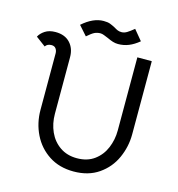

<svg xmlns="http://www.w3.org/2000/svg" viewBox="-121 -936 975 1054"><g transform="rotate(15 366.5 -409.0)"><path d="M130 -267V-588Q130 -603 122 -614.5Q114 -626 97 -626Q73 -626 62 -609L7 -650Q17 -670 40.5 -685.5Q64 -701 100 -701Q153 -701 182.5 -669.5Q212 -638 212 -588V-267Q212 -211 233 -164.5Q254 -118 294.5 -90Q335 -62 391 -62Q450 -62 490 -91.5Q530 -121 549.5 -168Q569 -215 569 -267V-683H651V-267Q651 -197 622 -132.5Q593 -68 534.5 -27.5Q476 13 392 13Q311 13 252 -25.5Q193 -64 161.5 -128Q130 -192 130 -267ZM339 -828Q362 -828 375.5 -823Q389 -818 406 -809Q417 -802 426.5 -798Q436 -794 449 -794Q464 -794 479 -803Q494 -812 517 -831L565 -773Q536 -749 507.5 -737.5Q479 -726 447 -726Q432 -726 417.5 -730.5Q403 -735 384 -744Q372 -749 360.5 -753.5Q349 -758 340 -758Q322 -758 307 -751Q292 -744 266 -721L219 -774Q280 -828 339 -828Z"/></g></svg>

Font: Bellota
Style: Bold
Weight: 700
Designer: Kemie Guaida
Foundry: Kemie Guaida
Version: Version 4.001